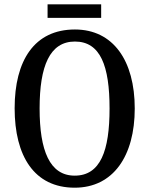

<svg xmlns="http://www.w3.org/2000/svg" viewBox="-20 -862 694 892"><path d="M201 -779H450V-842H201ZM327 10C506 10 606 -137 606 -358C606 -580 506 -725 328 -725C139 -725 48 -580 48 -359C48 -137 139 10 327 10ZM327 -46C211 -46 164 -162 164 -358C164 -555 211 -669 328 -669C447 -669 489 -555 489 -358C489 -162 447 -46 327 -46Z"/></svg>

Font: Noto Serif Devanagari Condensed Medium
Style: Regular
Weight: 500
Width: 3
Designer: Universal Thirst, Indian Type Foundry and the Monotype Design Team
Foundry: Monotype Imaging Inc.
Version: Version 2.004